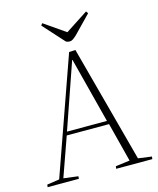

<svg xmlns="http://www.w3.org/2000/svg" viewBox="-133 -1016 915 1109"><g transform="rotate(-15 324.5 -461.5)"><path d="M372 -724 559 -26 640 -15 638 0H422L424 -15L509 -26L449 -260H196L113 -26L200 -15L199 0H12L14 -15L88 -26L334 -722ZM203 -281H442L341 -673H339ZM218 -911 227 -923 354 -835 489 -923 498 -910 395 -804Q383 -793 373.5 -786.5Q364 -780 354 -780Q347 -780 342 -781.5Q337 -783 332 -785Z"/></g></svg>

Font: Literata 60pt ExtraLight
Style: Italic
Weight: 250
Italic angle: -2°
Designer: Latin by Veronika Burian and Jose Scaglione. Greek by Irene Vlachou. Cyrillic by Vera Evstafieva
Foundry: TypeTogether
Version: Version 3.103;gftools[0.9.29]